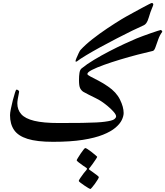

<svg xmlns="http://www.w3.org/2000/svg" viewBox="-20 -948 1126 1308"><path d="M1085.9 -731.9Q1068.8 -710 1058.1 -679.9Q1047.4 -649.9 1039.3 -626.7Q1031.2 -603.5 1021.5 -601.1Q976.1 -590.8 917.7 -575.7Q859.4 -560.5 799.6 -542.5Q739.7 -524.4 688.7 -506.1Q637.7 -487.8 606.4 -471.7Q575.2 -455.6 575.2 -443.8Q575.2 -437.5 596.9 -426.3Q618.7 -415 651.1 -398.2Q683.6 -381.3 715.8 -358.9Q772 -320.8 797.1 -270Q822.3 -219.2 822.3 -178.2Q822.3 -156.7 809.8 -130.6Q797.4 -104.5 766.8 -78.4Q736.3 -52.2 681.9 -30.3Q627.4 -8.3 543.7 4.9Q460 18.1 341.3 18.1Q231.4 18.1 167.5 -2Q103.5 -22 75.9 -62.5Q48.3 -103 48.3 -163.6Q48.3 -178.2 54 -206.5Q59.6 -234.9 67.4 -265.1Q75.2 -295.4 82 -316.4Q88.9 -337.4 91.3 -337.4Q100.6 -337.4 105.5 -332Q110.4 -326.7 110.4 -323.7Q110.4 -320.3 107.2 -305.7Q104 -291 101.1 -273.7Q98.1 -256.3 98.1 -244.1Q98.1 -200.2 124.8 -170.2Q151.4 -140.1 213.1 -125Q274.9 -109.9 379.9 -109.9Q477.1 -109.9 538.6 -110.8Q600.1 -111.8 636.2 -113.8Q672.4 -115.7 693.4 -118.7Q745.1 -125.5 758.1 -135.7Q771 -146 771 -154.8Q771 -167 753.9 -186.5Q736.8 -206.1 713.1 -225.6Q689.5 -245.1 669.4 -258.3Q654.8 -268.1 630.6 -280Q606.4 -292 583.3 -303.5Q560.1 -314.9 547.9 -322.3Q533.7 -331.5 525.9 -347.2Q518.1 -362.8 518.1 -401.4Q518.1 -431.6 521.5 -452.1Q524.9 -472.7 535.2 -481.4Q570.3 -510.3 620.6 -540.5Q670.9 -570.8 725.6 -599.1Q780.3 -627.4 829.1 -649.9Q877.9 -672.4 909.2 -685.5Q924.8 -691.9 951.4 -701.9Q978 -711.9 1005.6 -721.4Q1033.2 -731 1053.5 -737.5Q1073.7 -744.1 1076.7 -744.1Q1078.1 -744.1 1081.8 -739.3Q1085.4 -734.4 1085.9 -731.9ZM959.5 -775.9Q929.2 -762.7 880.1 -738.8Q831.1 -714.8 774.4 -685.5Q717.8 -656.2 663.3 -626.5Q608.9 -596.7 566.7 -571.3Q524.4 -545.9 505.4 -530.8Q495.1 -524.4 494.6 -531.7Q494.1 -535.6 501 -552.5Q507.8 -569.3 516.1 -586.4Q524.4 -603.5 528.3 -607.4Q561 -643.1 609.1 -680.9Q657.2 -718.8 710.2 -754.2Q763.2 -789.6 810.5 -818.4Q819.8 -824.2 842.5 -836.9Q865.2 -849.6 893.6 -865Q921.9 -880.4 948.5 -894.8Q975.1 -909.2 993.4 -918.5Q1011.7 -927.7 1014.2 -927.7Q1018.1 -928.2 1021.2 -924.8Q1024.4 -921.4 1024.4 -918Q1024.9 -913.1 1015.1 -891.1Q1005.4 -869.1 994.1 -830.6Q985.8 -802.7 977.1 -791Q968.3 -779.3 959.5 -775.9ZM653.3 258.8Q653.3 262.7 645.5 275.6Q637.7 288.6 627 303.5Q616.2 318.4 606.9 329.1Q597.7 339.8 595.2 339.8Q593.3 339.8 581.3 332.8Q569.3 325.7 554.2 315.4Q539.1 305.2 527.8 296.4Q516.6 287.6 516.6 284.7Q516.6 280.3 526.9 264.9Q537.1 249.5 549.6 233.2Q562 216.8 568.8 210Q572.3 205.6 572.3 202.1Q572.3 198.2 570.3 196.8Q562 191.4 545.7 180.2Q529.3 168.9 515.9 158.2Q502.4 147.5 502.4 144Q502.4 141.6 510.3 128.4Q518.1 115.2 528.6 99.6Q539.1 84 548.3 72.3Q557.6 60.5 561 60.5Q565.4 60.5 578.4 69.1Q591.3 77.6 606 89.1Q620.6 100.6 631.3 109.9Q642.1 119.1 642.1 120.6Q642.1 123 632.3 137.9Q622.6 152.8 610.6 169.4Q598.6 186 592.8 192.9Q591.3 194.3 588.9 197.3Q586.4 200.2 586.4 203.6Q586.4 206.5 591.3 210Q599.1 215.3 613.8 225.8Q628.4 236.3 640.9 245.8Q653.3 255.4 653.3 258.8Z"/></svg>

Font: Scheherazade New SemiBold
Style: Regular
Weight: 600
Designer: SIL International
Foundry: SIL International
Version: Version 4.000